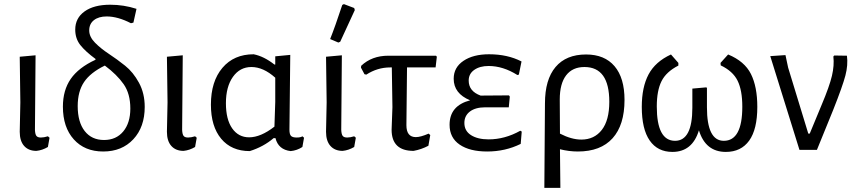

<svg xmlns="http://www.w3.org/2000/svg" viewBox="-20 -729 4168 934"><path d="M157 5Q119 5 97.5 -19Q76 -43 76 -88L79 -231L76 -453L153 -460L150 -97Q151 -76 157 -68Q163 -60 179 -60Q194 -60 213 -66L221 -59L213 -14Q186 2 157 5Z M482 8Q392 8 339 -51Q286 -110 286 -210Q286 -290 324 -345Q362 -400 444 -438L445 -442Q396 -478 371 -509.5Q346 -541 346 -585Q346 -641 391.5 -673.5Q437 -706 516 -706Q582 -706 644 -686L629 -619L617 -616Q553 -649 499 -649Q460 -649 437 -631Q414 -613 414 -581Q414 -550 442 -521.5Q470 -493 509.5 -467Q549 -441 588.5 -409.5Q628 -378 656 -326.5Q684 -275 684 -209Q684 -111 628.5 -51.5Q573 8 482 8ZM358 -213Q358 -135 392 -91.5Q426 -48 486 -48Q545 -48 579.5 -89.5Q614 -131 614 -201Q614 -273 581.5 -319.5Q549 -366 490 -410Q420 -376 389 -330Q358 -284 358 -213Z M873 5Q835 5 813.5 -19Q792 -43 792 -88L795 -231L792 -453L869 -460L866 -97Q867 -76 873 -68Q879 -60 895 -60Q910 -60 929 -66L937 -59L929 -14Q902 2 873 5Z M1195 6Q1106 6 1056 -54Q1006 -114 1006 -220Q1006 -333 1062 -399Q1118 -465 1214 -465Q1264 -455 1315 -415H1319V-455L1392 -462L1388 -98Q1388 -76 1395.5 -68Q1403 -60 1423 -60Q1443 -60 1451 -66L1459 -59L1451 -14Q1425 3 1394 6Q1334 -1 1320 -57H1311Q1262 -15 1195 6ZM1079 -227Q1079 -148 1109.5 -104.5Q1140 -61 1192 -61Q1248 -61 1315 -113L1319 -233V-351Q1261 -403 1203 -403Q1147 -403 1113 -355Q1079 -307 1079 -227Z M1645 -705 1653 -709 1703 -690 1706 -680Q1646 -551 1635 -526L1626 -522L1586 -539Q1610 -599 1645 -705ZM1647 5Q1609 5 1587.5 -19Q1566 -43 1566 -88L1569 -231L1566 -453L1643 -460L1640 -97Q1641 -76 1647 -68Q1653 -60 1669 -60Q1684 -60 1703 -66L1711 -59L1703 -14Q1676 2 1647 5Z M1992 5Q1885 5 1885 -98L1889 -208L1886 -401H1878Q1816 -401 1762 -366L1753 -368L1736 -400L1737 -409Q1789 -458 1869 -458H2101L2105 -453L2099 -401H1960L1957 -120Q1957 -62 2003 -62Q2026 -62 2065 -79L2073 -72L2064 -20Q2030 -2 1992 5Z M2350 8Q2265 8 2216 -25.5Q2167 -59 2167 -122Q2167 -215 2267 -241Q2187 -274 2187 -346Q2187 -401 2234.5 -433Q2282 -465 2359 -465Q2449 -465 2517 -430L2504 -366L2497 -364Q2427 -408 2357 -408Q2314 -408 2287 -389Q2260 -370 2260 -337Q2260 -285 2318 -264L2456 -265L2460 -259L2455 -207H2341Q2293 -207 2266 -186.5Q2239 -166 2239 -131Q2239 -92 2271.5 -71.5Q2304 -51 2357 -51Q2436 -51 2511 -93L2518 -89L2513 -29Q2438 8 2350 8Z M2628 185 2631 -226Q2631 -342 2682.5 -403Q2734 -464 2831 -464Q2921 -464 2969.5 -407Q3018 -350 3018 -243Q3018 -121 2960 -56.5Q2902 8 2791 8Q2748 8 2704 -3L2706 185ZM2703 -245 2704 -79Q2760 -50 2808 -50Q2871 -50 2907.5 -97Q2944 -144 2944 -234Q2944 -403 2823 -403Q2765 -403 2734 -362.5Q2703 -322 2703 -245Z M3251 10Q3179 10 3140.5 -45.5Q3102 -101 3102 -209Q3102 -305 3135 -367Q3168 -429 3244 -464L3280 -423V-410Q3221 -380 3198 -334Q3175 -288 3175 -211Q3175 -44 3264 -44Q3348 -44 3348 -205V-298L3415 -304L3419 -302V-207Q3419 -44 3501 -44Q3591 -44 3591 -210Q3591 -290 3568 -336.5Q3545 -383 3486 -411L3485 -423L3522 -464Q3602 -431 3633 -369Q3664 -307 3664 -209Q3664 -100 3624.5 -45Q3585 10 3511 10Q3412 10 3380 -95Q3348 10 3251 10Z M4100 -458Q4106 -413 4092.5 -361.5Q4079 -310 4033 -194L3954 0H3869L3727 -456L3801 -461L3814 -400L3912 -79H3919L3977 -219Q4015 -309 4027 -360Q4039 -411 4034 -454L4038 -459Z"/></svg>

Font: Alegreya Sans SC
Style: Regular
Weight: 400
Designer: Juan Pablo del Peral
Foundry: Huerta Tipografica
Version: Version 2.007